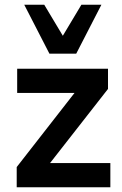

<svg xmlns="http://www.w3.org/2000/svg" viewBox="-20 -796 520 816"><path d="M51 0V-86L324 -436V-401H53V-504H439V-418L163 -65L161 -103H449V0ZM190 -568 83 -776H168L247 -644L326 -776H411L304 -568Z"/></svg>

Font: Nunitoga
Style: Bold
Weight: 700
Designer: Vernon Adams
Foundry: Vernon Adams
Version: Version 1.0